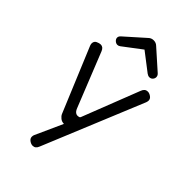

<svg xmlns="http://www.w3.org/2000/svg" viewBox="-185 -492 689 689"><g transform="rotate(45 160.0 -147.5)"><path d="M15 -269Q15 -281 24.5 -285.5Q34 -290 41 -290Q54 -290 60 -275L144 -65Q151 -50 163 -50Q166 -50 170 -51Q174 -52 175 -56L260 -274Q266 -290 280 -290Q288 -290 296.5 -284Q305 -278 305 -269Q305 -265 303 -259L145 124Q139 140 125 140Q117 140 108.5 134Q100 128 100 119Q100 113 102 109L149 5Q138 5 130 -1.5Q122 -8 119 -15L17 -260Q15 -266 15 -269ZM84 -331Q77 -331 71 -336.5Q65 -342 65 -349Q65 -356 72 -362L145 -427Q153 -435 165 -435Q177 -435 185 -427L258 -362Q265 -356 265 -348Q265 -341 260 -335.5Q255 -330 247 -330Q241 -330 234 -335L165 -388L95 -335Q90 -331 84 -331Z"/></g></svg>

Font: Dongle Light
Style: Regular
Weight: 300
Designer: Yanghee Ryu
Foundry: Yanghee Ryu
Version: Version 2.000